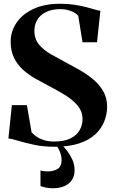

<svg xmlns="http://www.w3.org/2000/svg" viewBox="-20 -774 615 1027"><path d="M271 11Q211.5 11 161.8 0.2Q112 -10.5 76.5 -21.2Q41 -32 25 -33.5L43.5 -211.5H124L149 -66Q159.5 -54.5 175.5 -43.2Q191.5 -32 214 -24.8Q236.5 -17.5 266 -17Q322.5 -16.5 356.5 -33.5Q390.5 -50.5 406 -77.8Q421.5 -105 421.5 -135.5Q421.5 -177.5 395.5 -208.8Q369.5 -240 326.8 -266.2Q284 -292.5 234.5 -318Q203.5 -334.5 169.2 -353.5Q135 -372.5 105 -399Q75 -425.5 56 -462.8Q37 -500 37 -552Q37 -603.5 66.5 -649.5Q96 -695.5 155 -724.5Q214 -753.5 301 -754Q343.5 -754 378.8 -748.5Q414 -743 441.5 -735.8Q469 -728.5 488 -722.8Q507 -717 517 -716.5L499 -548H421.5L398.5 -689.5Q393.5 -696.5 380.5 -704.8Q367.5 -713 347.2 -719.2Q327 -725.5 299.5 -725Q255.5 -724.5 225.2 -709.2Q195 -694 179.5 -668.2Q164 -642.5 164 -610.5Q164 -565 189 -535.2Q214 -505.5 254.2 -482.8Q294.5 -460 339.5 -436Q373 -418.5 410 -397.2Q447 -376 479.8 -348.2Q512.5 -320.5 532.8 -285Q553 -249.5 553 -203.5Q553 -163.5 538 -125.2Q523 -87 490.5 -56.2Q458 -25.5 403.8 -7.2Q349.5 11 271 11ZM263 233Q246 233 228 229.8Q210 226.5 196.5 221V138Q205 140.5 216 141.8Q227 143 234 143Q265 143 287.2 130.2Q309.5 117.5 309.5 82Q309.5 67 305.2 52Q301 37 293.8 23.2Q286.5 9.5 278 0H295H309Q321.5 10.5 337.8 31.2Q354 52 366.5 78.8Q379 105.5 379 135.5Q379 168 364 189.8Q349 211.5 322.8 222.2Q296.5 233 263 233Z"/></svg>

Font: Merriweather 144pt
Style: Bold
Weight: 700
Version: Version 2.100